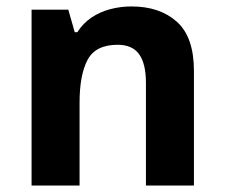

<svg xmlns="http://www.w3.org/2000/svg" viewBox="-20 -576 697 596"><path d="M388 -556Q476 -556 529 -508.5Q582 -461 582 -356V0H433V-319Q433 -378 412 -407.5Q391 -437 345 -437Q277 -437 252 -390.5Q227 -344 227 -257V0H78V-546H192L212 -476H220Q238 -504 264 -521.5Q290 -539 322 -547.5Q354 -556 388 -556Z"/></svg>

Font: Noto Sans Malayalam
Style: Regular
Weight: 400
Designer: Jelle Bosma - Monotype Design Team
Foundry: Monotype Imaging Inc.
Version: Version 2.103